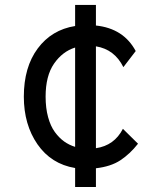

<svg xmlns="http://www.w3.org/2000/svg" viewBox="-20 -667 626 775"><path d="M537.1 -86.9Q504.4 -45.4 465.8 -20Q427.2 5.4 367.2 12.2V87.9H283.2V11.2Q186.5 -4.9 131.3 -84.5Q76.2 -164.1 76.2 -276.9Q76.2 -396 132.3 -471.4Q188.5 -546.9 283.2 -562V-647H367.2V-564Q479 -552.2 527.8 -460.9L478 -396Q442.4 -467.8 367.2 -480V-68.8Q441.4 -79.6 476.1 -147ZM164.1 -276.9Q164.1 -231 174.1 -194.3Q184.1 -157.7 201.4 -134Q218.8 -110.4 239 -95.9Q259.3 -81.5 283.2 -74.2V-475.1Q231.9 -459 198 -409.9Q164.1 -360.8 164.1 -276.9Z"/></svg>

Font: Stilu
Style: Regular
Weight: 400
Designer: Genilson Lima Santos
Foundry: Genilson Lima Santos
Version: Version 1.200;PS 001.200;hotconv 1.0.88;makeotf.lib2.5.64775